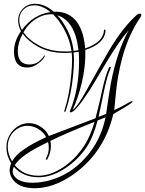

<svg xmlns="http://www.w3.org/2000/svg" viewBox="-20 -609 767 1015"><path d="M164 386Q73 386 42 331Q31 311 31 292Q31 275 39 254Q14 214 14 171Q14 117 50 79Q86 42 134 42Q170 42 202 66Q226 82 238 110L485 16L497 -32Q502 -50 507.5 -75Q513 -100 520 -131Q529 -173 538 -202Q547 -231 555 -249Q558 -256 562 -256Q568 -256 564 -246Q546 -207 530 -129L501 9Q506 7 511.5 5Q517 3 522 1L541 -7Q547 -48 553 -88Q559 -128 566 -169Q599 -338 660 -449Q632 -417 602.5 -374Q573 -331 541 -277L498 -205Q477 -169 455 -134Q378 -15 354 -15Q347 -15 350 -22Q398 -138 398 -287Q398 -312 396 -336Q391 -334 384 -334L373 -332H369Q370 -323 370.5 -312.5Q371 -302 371 -291Q371 -275 370 -256Q369 -237 367 -216Q358 -115 327 -21Q326 -18 323 -18Q318 -18 320 -23Q348 -110 357 -217Q359 -238 360 -257Q361 -276 361 -292Q361 -303 360.5 -312.5Q360 -322 359 -331Q343 -329 325 -329Q239 -329 180 -363Q127 -393 100 -431Q74 -382 74 -339Q74 -268 136 -268Q184 -268 215 -317Q217 -317 217 -312Q209 -293 183 -274Q154 -252 124 -252Q54 -252 54 -336Q54 -392 91 -444Q76 -472 76 -501Q76 -538 101.5 -563.5Q127 -589 166 -589Q216 -589 264 -547Q378 -552 416 -432Q427 -396 430 -353Q526 -385 530 -449Q530 -453 534 -453Q538 -452 538 -448Q534 -378 431 -345Q434 -265 413 -174Q393 -89 364 -29Q382 -37 416 -95Q427 -114 438 -133Q449 -152 460 -172Q484 -215 508 -257.5Q532 -300 557 -343Q595 -407 632.5 -454Q670 -501 705 -532Q712 -537 719 -537Q727 -537 727 -530Q727 -525 722 -517Q661 -429 627 -306Q616 -265 607 -218.5Q598 -172 593 -120L584 -27Q616 -41 663 -68Q676 -75 679 -75Q681 -75 681 -74Q681 -67 659 -54Q631 -36 579 -6Q530 200 365 315Q262 386 164 386ZM96 -451Q157 -533 247 -545Q203 -581 161 -581Q127 -581 104.5 -559Q82 -537 82 -503Q82 -477 96 -451ZM324 -337H341Q350 -337 358 -338Q347 -420 292 -497Q284 -507 276.5 -516Q269 -525 261 -533Q218 -537 175 -512Q132 -487 104 -439Q129 -400 184 -370Q242 -337 324 -337ZM369 -339 372 -340 383 -342Q390 -342 395 -344Q390 -385 380 -418Q351 -508 283 -528Q307 -503 327 -467Q361 -409 369 -339ZM152 357Q195 357 240 345Q348 316 427 230Q512 139 538 11L496 28Q473 114 441 164Q397 232 327 279Q254 328 184 328Q102 328 53 273Q47 285 47 297Q47 309 54 319Q77 357 152 357ZM183 320Q248 320 319 272Q381 229 426 160Q457 113 480 35Q334 93 246 136Q249 148 249 162Q249 199 230 233Q229 237 224 235Q221 234 223 229Q238 202 238 172Q238 155 234 142Q157 179 116.5 207.5Q76 236 58 264Q105 320 183 320ZM44 244Q63 210 106 181Q130 164 159.5 148Q189 132 224 116Q212 94 193 80Q161 56 126 56Q84 56 52 88Q21 120 21 168Q21 206 44 244Z"/></svg>

Font: Lovers Quarrel
Style: Regular
Weight: 400
Designer: Robert E. Leuschke
Foundry: Robert E. Leuschke
Version: Version 1.010; ttfautohint (v1.8.3)